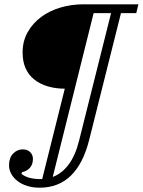

<svg xmlns="http://www.w3.org/2000/svg" viewBox="-20 -718 663 892"><path d="M164 154Q133 154 107 146Q81 138 62 123.5Q43 109 32.5 90Q22 71 22 50Q22 15 41 -4.5Q60 -24 85 -24Q108 -24 120.5 -11Q133 2 133 20Q133 45 119.5 61Q106 77 82 82L80 90Q109 114 169 114H176L281 -306Q239 -306 203 -316.5Q167 -327 140.5 -347.5Q114 -368 99.5 -399.5Q85 -431 85 -474Q85 -527 108.5 -568.5Q132 -610 171 -639Q210 -668 261 -683Q312 -698 368 -698H623L613 -657H542L394 -67Q338 154 164 154ZM225 104Q268 88 299.5 45.5Q331 3 348 -67L496 -657H415Z"/></svg>

Font: IBM Plex Serif
Style: Italic
Weight: 400
Italic angle: -14°
Designer: Mike Abbink, Paul van der Laan, Pieter van Rosmalen
Foundry: Bold Monday
Version: Version 3.001